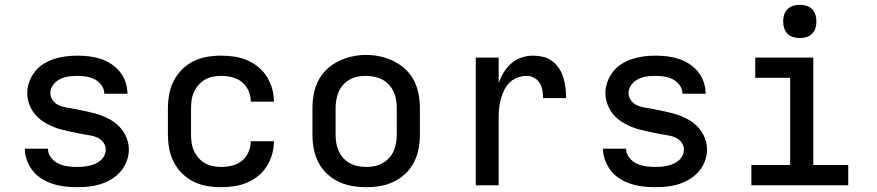

<svg xmlns="http://www.w3.org/2000/svg" viewBox="-20 -769 3640 797"><path d="M298 8Q273 8 248 5Q223 2 199.5 -5.5Q176 -13 154 -26.5Q132 -40 116.5 -59.5Q101 -79 92 -103Q83 -127 83 -152H179Q179 -132 191.5 -115.5Q204 -99 221.5 -90.5Q239 -82 259 -79Q279 -76 298 -76Q311 -76 324 -77Q337 -78 350 -81Q363 -84 375 -89Q387 -94 397 -102.5Q407 -111 413 -123Q419 -135 419 -148Q419 -164 409.5 -177Q400 -190 386 -197Q372 -204 356 -206.5Q340 -209 324.5 -212Q309 -215 293.5 -218Q278 -221 263 -224.5Q248 -228 232.5 -232Q217 -236 202.5 -242Q188 -248 174 -255.5Q160 -263 147.5 -273Q135 -283 125 -295Q115 -307 108 -321Q101 -335 97 -350.5Q93 -366 93 -382Q93 -406 101.5 -429.5Q110 -453 125 -472Q140 -491 161 -504Q182 -517 205.5 -524.5Q229 -532 253 -535Q277 -538 302 -538Q326 -538 350.5 -535Q375 -532 398 -524.5Q421 -517 441.5 -503.5Q462 -490 477.5 -471Q493 -452 501 -428.5Q509 -405 509 -380H413Q413 -399 401.5 -415Q390 -431 373.5 -439.5Q357 -448 338.5 -451Q320 -454 302 -454Q289 -454 276.5 -453Q264 -452 252 -449Q240 -446 229 -440.5Q218 -435 209 -426.5Q200 -418 194.5 -406.5Q189 -395 189 -383Q189 -367 198.5 -353.5Q208 -340 222 -333Q236 -326 251.5 -323.5Q267 -321 282.5 -318Q298 -315 313.5 -312Q329 -309 344.5 -305.5Q360 -302 375 -298Q390 -294 405 -288Q420 -282 434 -274.5Q448 -267 460 -257.5Q472 -248 482.5 -235.5Q493 -223 500 -209Q507 -195 511 -179.5Q515 -164 515 -149Q515 -124 506 -100Q497 -76 480.5 -57Q464 -38 442.5 -25Q421 -12 397 -4.5Q373 3 348 5.5Q323 8 298 8Z M898 8Q868 8 839 3Q810 -2 783.5 -15Q757 -28 736 -49Q715 -70 701.5 -96Q688 -122 682.5 -151.5Q677 -181 677 -210V-320Q677 -349 682.5 -378.5Q688 -408 701.5 -434Q715 -460 736 -481Q757 -502 783.5 -515Q810 -528 839 -533Q868 -538 898 -538Q925 -538 952 -534Q979 -530 1004.5 -519.5Q1030 -509 1051.5 -491.5Q1073 -474 1087.5 -451Q1102 -428 1109.5 -401.5Q1117 -375 1117 -348Q1117 -347 1117 -347Q1117 -347 1117 -347H1021Q1021 -347 1021 -347Q1021 -347 1021 -347Q1021 -370 1011.5 -392Q1002 -414 984 -428.5Q966 -443 943.5 -448.5Q921 -454 898 -454Q880 -454 863 -450.5Q846 -447 831 -438.5Q816 -430 804.5 -417Q793 -404 785.5 -388Q778 -372 775.5 -354.5Q773 -337 773 -320V-210Q773 -193 775.5 -175.5Q778 -158 785.5 -142Q793 -126 804.5 -113Q816 -100 831 -91.5Q846 -83 863 -79.5Q880 -76 898 -76Q921 -76 943.5 -81.5Q966 -87 984 -101.5Q1002 -116 1011.5 -138Q1021 -160 1021 -183Q1021 -183 1021 -183Q1021 -183 1021 -183H1117Q1117 -183 1117 -183Q1117 -183 1117 -182Q1117 -155 1109.5 -128.5Q1102 -102 1087.5 -79Q1073 -56 1051.5 -38.5Q1030 -21 1004.5 -10.5Q979 0 952 4Q925 8 898 8Z M1500 8Q1470 8 1441 3Q1412 -2 1385 -15Q1358 -28 1336.5 -48.5Q1315 -69 1301.5 -95.5Q1288 -122 1282.5 -151Q1277 -180 1277 -210V-320Q1277 -350 1282.5 -379Q1288 -408 1301.5 -434.5Q1315 -461 1337 -481.5Q1359 -502 1385.5 -515Q1412 -528 1441 -534.5Q1470 -541 1500 -541Q1530 -541 1559 -534.5Q1588 -528 1614.5 -515Q1641 -502 1663 -481.5Q1685 -461 1698.5 -434.5Q1712 -408 1717.5 -379Q1723 -350 1723 -320V-210Q1723 -180 1717.5 -151Q1712 -122 1698.5 -95.5Q1685 -69 1663.5 -48.5Q1642 -28 1615 -15Q1588 -2 1559 3Q1530 8 1500 8ZM1500 -76Q1518 -76 1535 -79.5Q1552 -83 1567.5 -91.5Q1583 -100 1595 -113Q1607 -126 1614 -142Q1621 -158 1624 -175Q1627 -192 1627 -210V-320Q1627 -338 1624 -355.5Q1621 -373 1613.5 -389Q1606 -405 1594 -418Q1582 -431 1566.5 -439Q1551 -447 1533.5 -450.5Q1516 -454 1498 -454Q1481 -454 1464 -450.5Q1447 -447 1431.5 -438.5Q1416 -430 1404.5 -417Q1393 -404 1386 -388Q1379 -372 1376 -354.5Q1373 -337 1373 -320V-210Q1373 -192 1376 -175Q1379 -158 1386 -142Q1393 -126 1405 -113Q1417 -100 1432.5 -91.5Q1448 -83 1465 -79.5Q1482 -76 1500 -76Z M1955 0V-530H2050V-424Q2058 -447 2071 -468.5Q2084 -490 2102.5 -506Q2121 -522 2144.5 -530Q2168 -538 2193 -538Q2214 -538 2235 -533Q2256 -528 2273 -515Q2290 -502 2301.5 -484Q2313 -466 2319 -445.5Q2325 -425 2327.5 -404Q2330 -383 2330 -362H2234Q2234 -378 2231.5 -394Q2229 -410 2220.5 -424Q2212 -438 2197.5 -446Q2183 -454 2166 -454Q2147 -454 2128 -447Q2109 -440 2095.5 -426.5Q2082 -413 2073 -395Q2064 -377 2059 -358.5Q2054 -340 2052 -320Q2050 -300 2050 -281V0Z M2698 8Q2673 8 2648 5Q2623 2 2599.5 -5.5Q2576 -13 2554 -26.5Q2532 -40 2516.5 -59.5Q2501 -79 2492 -103Q2483 -127 2483 -152H2579Q2579 -132 2591.5 -115.5Q2604 -99 2621.5 -90.5Q2639 -82 2659 -79Q2679 -76 2698 -76Q2711 -76 2724 -77Q2737 -78 2750 -81Q2763 -84 2775 -89Q2787 -94 2797 -102.5Q2807 -111 2813 -123Q2819 -135 2819 -148Q2819 -164 2809.5 -177Q2800 -190 2786 -197Q2772 -204 2756 -206.5Q2740 -209 2724.5 -212Q2709 -215 2693.5 -218Q2678 -221 2663 -224.5Q2648 -228 2632.5 -232Q2617 -236 2602.5 -242Q2588 -248 2574 -255.5Q2560 -263 2547.5 -273Q2535 -283 2525 -295Q2515 -307 2508 -321Q2501 -335 2497 -350.5Q2493 -366 2493 -382Q2493 -406 2501.5 -429.5Q2510 -453 2525 -472Q2540 -491 2561 -504Q2582 -517 2605.5 -524.5Q2629 -532 2653 -535Q2677 -538 2702 -538Q2726 -538 2750.5 -535Q2775 -532 2798 -524.5Q2821 -517 2841.5 -503.5Q2862 -490 2877.5 -471Q2893 -452 2901 -428.5Q2909 -405 2909 -380H2813Q2813 -399 2801.5 -415Q2790 -431 2773.5 -439.5Q2757 -448 2738.5 -451Q2720 -454 2702 -454Q2689 -454 2676.5 -453Q2664 -452 2652 -449Q2640 -446 2629 -440.5Q2618 -435 2609 -426.5Q2600 -418 2594.5 -406.5Q2589 -395 2589 -383Q2589 -367 2598.5 -353.5Q2608 -340 2622 -333Q2636 -326 2651.5 -323.5Q2667 -321 2682.5 -318Q2698 -315 2713.5 -312Q2729 -309 2744.5 -305.5Q2760 -302 2775 -298Q2790 -294 2805 -288Q2820 -282 2834 -274.5Q2848 -267 2860 -257.5Q2872 -248 2882.5 -235.5Q2893 -223 2900 -209Q2907 -195 2911 -179.5Q2915 -164 2915 -149Q2915 -124 2906 -100Q2897 -76 2880.5 -57Q2864 -38 2842.5 -25Q2821 -12 2797 -4.5Q2773 3 2748 5.5Q2723 8 2698 8Z M3099 0V-84H3260V-446H3115V-530H3356V-84H3501V0ZM3300 -611Q3286 -611 3272.5 -615Q3259 -619 3249 -629Q3239 -639 3235 -652.5Q3231 -666 3231 -680Q3231 -694 3235 -707.5Q3239 -721 3249 -731Q3259 -741 3272.5 -745Q3286 -749 3300 -749Q3314 -749 3327.5 -745Q3341 -741 3351 -731Q3361 -721 3365 -707.5Q3369 -694 3369 -680Q3369 -666 3365 -652.5Q3361 -639 3351 -629Q3341 -619 3327.5 -615Q3314 -611 3300 -611Z"/></svg>

Font: Iosevka Curly Medium Extended
Style: Regular
Weight: 500
Width: 7
Monospace: yes
Designer: Belleve Invis
Foundry: Belleve Invis
Version: Version 11.1.0; ttfautohint (v1.8.3)